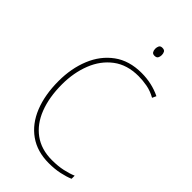

<svg xmlns="http://www.w3.org/2000/svg" viewBox="-274 -993 1088 1088"><g transform="rotate(45 270.5 -449.0)"><path d="M361 -699Q270 -699 209 -653Q148 -607 117.5 -529.5Q87 -452 87 -359Q87 -256 117 -178.5Q147 -101 206 -58Q265 -15 350 -15Q399 -15 437.5 -23.5Q476 -32 504 -44V-19Q476 -7 437 1.5Q398 10 350 10Q257 10 192 -36Q127 -82 93.5 -165Q60 -248 60 -359Q60 -460 94 -543Q128 -626 195 -675Q262 -724 361 -724Q443 -724 513 -690L502 -666Q466 -686 430.5 -692.5Q395 -699 361 -699ZM343 -908Q360 -908 365 -898Q370 -888 370 -876Q370 -863 364.5 -853.5Q359 -844 343 -844Q329 -844 323.5 -853.5Q318 -863 318 -876Q318 -888 323 -898Q328 -908 343 -908Z"/></g></svg>

Font: Noto Sans SemiCondensed Thin
Style: Regular
Weight: 100
Width: 4
Designer: Monotype Design Team
Foundry: Monotype Imaging Inc.
Version: Version 2.013; ttfautohint (v1.8.4.7-5d5b)